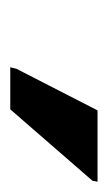

<svg xmlns="http://www.w3.org/2000/svg" viewBox="62 -878 210 374"><g transform="rotate(90 167.0 -691.0)"><path d="M111 -606H193L332 -766L334 -776H195L114 -618Z"/></g></svg>

Font: Noto Sans SemiCondensed SemiBold
Style: Italic
Weight: 600
Width: 4
Italic angle: -12°
Designer: Monotype Design Team
Foundry: Monotype Imaging Inc.
Version: Version 2.013